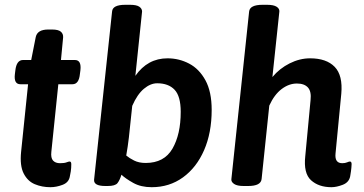

<svg xmlns="http://www.w3.org/2000/svg" viewBox="-20 -773 1516 800"><path d="M190 7Q155 7 125 -5.5Q95 -18 78.5 -50.5Q62 -83 68 -141L97 -422H65Q37 -422 42 -464L44 -480Q49 -523 76 -523H110L129 -619Q136 -650 181 -650H197Q223 -650 233.5 -641Q244 -632 243 -617L234 -523H292Q320 -523 315 -480L313 -465Q309 -422 282 -422H223L194 -141Q191 -115 201 -104Q211 -93 230 -93Q248 -93 257 -96.5Q266 -100 270 -100Q277 -100 277 -89Q277 -86 276.5 -73.5Q276 -61 271 -38Q267 -13 241 -3Q215 7 190 7Z M612 7Q567 7 535 -11Q503 -29 486 -45Q479 -22 469.5 -10Q460 2 429 2H419Q370 2 372 -24L447 -725Q449 -753 502 -753H522Q549 -753 560.5 -745Q572 -737 572 -725L544 -457Q595 -530 678 -530Q726 -530 768 -508Q810 -486 836 -438.5Q862 -391 862 -315Q862 -220 830.5 -147.5Q799 -75 742.5 -34Q686 7 612 7ZM587 -94Q664 -94 698.5 -153.5Q733 -213 733 -307Q733 -372 707.5 -399Q682 -426 635 -426Q607 -426 579.5 -403Q552 -380 531 -332L517 -200Q515 -181 512 -162Q509 -143 506 -125Q519 -114 539 -104Q559 -94 587 -94Z M1361 7Q1308 7 1276 -22Q1244 -51 1252 -123L1274 -356Q1278 -392 1263 -408.5Q1248 -425 1217 -425Q1184 -425 1153.5 -402Q1123 -379 1102 -333L1070 -27Q1067 2 1014 2H995Q968 2 955.5 -6.5Q943 -15 944 -26L1018 -725Q1021 -753 1074 -753H1093Q1120 -753 1132.5 -745Q1145 -737 1144 -725L1115 -452Q1145 -488 1187 -509Q1229 -530 1272 -530Q1340 -530 1374.5 -494.5Q1409 -459 1402 -382L1378 -133Q1374 -93 1406 -93Q1418 -93 1426 -96.5Q1434 -100 1438 -100Q1445 -100 1445 -89Q1445 -86 1444 -73.5Q1443 -61 1439 -38Q1434 -13 1408 -3Q1382 7 1361 7Z"/></svg>

Font: Asap SemiBold
Style: Italic
Weight: 600
Italic angle: -6°
Designer: Pablo Cosgaya
Foundry: Omnibus-Type
Version: Version 3.001; ttfautohint (v1.8.3)